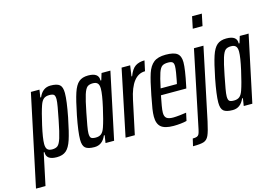

<svg xmlns="http://www.w3.org/2000/svg" viewBox="-164 -987 2051 1425"><g transform="rotate(-15 862.0 -275.0)"><path d="M100 -510H166L157 -452H163Q191 -518 252 -518Q301 -518 321.5 -501Q342 -484 342 -437Q342 -379 318 -256Q296 -146 278 -91.5Q260 -37 233.5 -14.5Q207 8 162 8Q79 8 82 -52H76L24 193H-49ZM245 -255Q256 -310 263 -350Q270 -390 270 -408Q270 -435 260.5 -443.5Q251 -452 225 -452Q198 -452 182 -439Q166 -426 155 -394Q138 -345 116.5 -249.5Q95 -154 95 -111Q95 -82 106.5 -69.5Q118 -57 143 -57Q171 -57 186 -69.5Q201 -82 214 -122.5Q227 -163 245 -255Z M361 -73Q361 -131 385 -254Q407 -364 425 -418.5Q443 -473 469.5 -495.5Q496 -518 541 -518Q624 -518 621 -458H627L643 -510H711L603 0H537L546 -58H540Q512 8 451 8Q402 8 381.5 -9Q361 -26 361 -73ZM548 -116Q565 -165 586.5 -260.5Q608 -356 608 -399Q608 -428 596.5 -440.5Q585 -453 560 -453Q532 -453 517 -440.5Q502 -428 489 -387.5Q476 -347 458 -255Q447 -200 440 -160Q433 -120 433 -102Q433 -75 442.5 -66.5Q452 -58 478 -58Q505 -58 521 -71Q537 -84 548 -116Z M797 -510H863L851 -428H856Q876 -481 904.5 -499.5Q933 -518 975 -518L958 -439Q855 -439 817 -258L762 0H691Z M934 -96Q934 -122 939 -155Q944 -188 957 -254Q978 -363 995.5 -415.5Q1013 -468 1045 -493Q1077 -518 1137 -518Q1199 -518 1225 -498Q1251 -478 1251 -430Q1251 -378 1225 -255L1221 -236H1026Q1018 -195 1012 -161Q1006 -127 1006 -107Q1006 -77 1021.5 -65Q1037 -53 1072 -53Q1090 -53 1123.5 -56.5Q1157 -60 1173 -63L1160 -3Q1142 2 1113.5 5Q1085 8 1059 8Q992 8 963 -16.5Q934 -41 934 -96ZM1162 -286 1167 -309Q1173 -338 1178 -370Q1183 -402 1183 -418Q1183 -441 1173 -449Q1163 -457 1139 -457Q1109 -457 1093.5 -446Q1078 -435 1066 -401Q1054 -367 1037 -286Z M1382 -652 1401 -743H1476L1457 -652ZM1230 81 1353 -510H1426L1310 41Q1294 115 1280.5 144.5Q1267 174 1242 182.5Q1217 191 1158 191L1171 135Q1193 135 1204 130.5Q1215 126 1220 115Q1225 104 1230 81Z M1423 -73Q1423 -131 1447 -254Q1469 -364 1487 -418.5Q1505 -473 1531.5 -495.5Q1558 -518 1603 -518Q1686 -518 1683 -458H1689L1705 -510H1773L1665 0H1599L1608 -58H1602Q1574 8 1513 8Q1464 8 1443.5 -9Q1423 -26 1423 -73ZM1610 -116Q1627 -165 1648.5 -260.5Q1670 -356 1670 -399Q1670 -428 1658.5 -440.5Q1647 -453 1622 -453Q1594 -453 1579 -440.5Q1564 -428 1551 -387.5Q1538 -347 1520 -255Q1509 -200 1502 -160Q1495 -120 1495 -102Q1495 -75 1504.5 -66.5Q1514 -58 1540 -58Q1567 -58 1583 -71Q1599 -84 1610 -116Z"/></g></svg>

Font: Saira Ultra Condensed Medium
Style: Italic
Weight: 500
Width: 1
Italic angle: -12°
Designer: Hector Gatti with collaboration of the Omnibus-Type team
Foundry: Omnibus-Type
Version: Version 1.001; ttfautohint (v1.8)